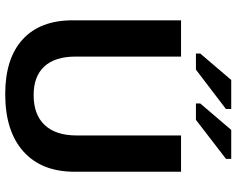

<svg xmlns="http://www.w3.org/2000/svg" viewBox="-108 -820 937 762"><g transform="rotate(90 361.0 -438.5)"><path d="M353 9.8Q211.4 9.8 135.7 -59.6Q60.1 -128.9 60.1 -257.8V-688H204.1V-269Q204.1 -188 243.2 -145.5Q282.2 -103 356.9 -103Q434.6 -103 475.8 -147Q517.1 -190.9 517.1 -273.9V-688H661.1V-265.1Q661.1 -134.3 580.6 -62.3Q500 9.8 353 9.8ZM412.1 -866.2 255.9 -747.1H191.9V-764.2L296.9 -887.2H412.1ZM609.9 -866.2 455.1 -747.1H390.1V-764.2L495.1 -887.2H609.9Z"/></g></svg>

Font: Libra Sans Modern
Style: Bold
Weight: 700
Foundry: Stefan Peev, Context Ltd
Version: Version 1.000